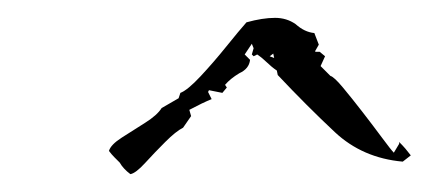

<svg xmlns="http://www.w3.org/2000/svg" viewBox="-20 -543 480 215"><path d="M126 -348Q118 -354 114 -361Q111 -364 108 -367Q105 -370 102 -374Q104 -381 116.5 -389Q129 -397 142.5 -405.5Q156 -414 161 -422L180 -433L182 -439Q190 -442 204.5 -457.5Q219 -473 233.5 -491Q248 -509 256 -518Q274 -523 288 -523Q301 -523 311 -516Q321 -507 332 -506L337 -493L333 -486V-485H338L344 -480L339 -469L350 -458Q354 -457 364 -445Q374 -433 386 -417.5Q398 -402 408 -388.5Q418 -375 421 -372L427 -382V-384Q431 -380 434 -376.5Q437 -373 440 -369L431 -362Q386 -366 355 -395Q324 -424 291 -459L290 -464Q287 -466 284 -468.5Q281 -471 279 -473Q277 -475 274 -477.5Q271 -480 268 -482L264 -480L262 -482L264 -489L262 -494L254 -482L260 -476Q259 -466 248 -461Q238 -455 232 -448L234 -445L229 -439L214 -442L213 -440L217 -432Q207 -428 192 -420L194 -413L185 -400Q177 -396 165 -384Q153 -372 142.5 -360.5Q132 -349 126 -348ZM287 -478 286 -483 282 -480Z"/></svg>

Font: Water Brush
Style: Regular
Weight: 400
Designer: Robert E. Leuschke
Foundry: Robert E. Leuschke
Version: Version 1.010; ttfautohint (v1.8.4.7-5d5b)